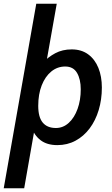

<svg xmlns="http://www.w3.org/2000/svg" viewBox="-58 -770 600 1032"><path d="M-38 242 137 -750H247L185.5 -403L169.5 -431Q201 -463.5 239.2 -484Q277.5 -504.5 327.5 -504.5Q379.5 -504.5 415.8 -478Q452 -451.5 470.8 -405.2Q489.5 -359 489.5 -299.5Q489.5 -235 472.5 -178.5Q455.5 -122 423.8 -79.8Q392 -37.5 348 -13.8Q304 10 250 10Q194.5 10 160 -16.5Q125.5 -43 110.5 -88.5L133.5 -108.5L72 242ZM242.5 -82Q281.5 -82 311.8 -109.8Q342 -137.5 359 -184.8Q376 -232 376 -290Q376 -344 356 -378.2Q336 -412.5 292.5 -412.5Q250.5 -412.5 217.8 -385.8Q185 -359 166.2 -311.2Q147.5 -263.5 147.5 -201Q147.5 -140 171.8 -111Q196 -82 242.5 -82Z"/></svg>

Font: Cabin SemiCondensedSemiBold
Style: Italic
Weight: 600
Width: 4
Italic angle: -10°
Designer: Pablo Impallari
Foundry: Pablo Impallari. http://www.impallari.com Igino Marini. http://www.ikern.com
Version: Version 3.001